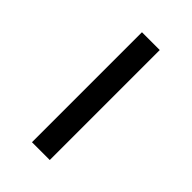

<svg xmlns="http://www.w3.org/2000/svg" viewBox="32 -829 511 511"><g transform="rotate(-45 287.5 -573.5)"><path d="M80 -540V-607H494V-540Z"/></g></svg>

Font: KaTeX_Main
Style: Bold
Weight: 700
Version: Version 1.1; ttfautohint (v1.3)